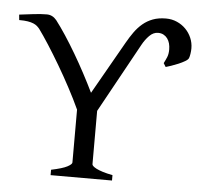

<svg xmlns="http://www.w3.org/2000/svg" viewBox="-48 -695 774 745"><g transform="rotate(5 338.5 -322.5)"><path d="M175.8 0V-21Q220.2 -30.3 238 -39.8Q255.9 -49.3 255.9 -56.2V-262.2Q237.8 -301.8 214.8 -344.7Q191.9 -387.7 168 -428.2Q144 -468.8 121.6 -503.7Q99.1 -538.6 82 -562Q77.6 -567.4 72 -572.3Q66.4 -577.1 57.6 -580.8Q48.8 -584.5 35.6 -586.7Q22.5 -588.9 2 -588.9L0 -609.9Q28.8 -613.8 57.6 -616.9Q86.4 -620.1 106.9 -620.1Q129.4 -620.1 145 -601.1Q163.1 -577.6 184.1 -545.7Q205.1 -513.7 226.1 -478Q247.1 -442.4 267.1 -404.8Q287.1 -367.2 304.2 -332L420.9 -537.1Q433.6 -559.6 447.5 -579.1Q461.4 -598.6 478.8 -613.3Q496.1 -627.9 518.1 -636.2Q540 -644.5 569.3 -644.5Q592.3 -644.5 612.1 -635.7Q631.8 -627 646.2 -612.3Q660.6 -597.7 668.9 -578.4Q677.2 -559.1 677.2 -537.6Q677.2 -527.8 675.5 -516.6Q673.8 -505.4 671.4 -499.5Q668.9 -493.2 657.7 -486.6Q646.5 -480 632.6 -474.1Q618.7 -468.3 605 -463.6Q591.3 -459 584 -457L575.2 -471.2Q582 -484.4 586.9 -496.3Q591.8 -508.3 591.8 -525.9Q591.8 -538.1 588.9 -549.1Q585.9 -560.1 579.8 -568.4Q573.7 -576.7 564.7 -581.5Q555.7 -586.4 543.5 -586.4Q524.9 -586.4 509.5 -570.8Q494.1 -555.2 482.9 -534.7L334 -264.2V-56.2Q334 -53.2 338.1 -49.1Q342.3 -44.9 351.8 -40Q361.3 -35.2 376.7 -30.3Q392.1 -25.4 415 -21V0Z"/></g></svg>

Font: Noto Serif Devanagari
Style: Bold
Weight: 700
Designer: Monotype Design Team
Foundry: Monotype Imaging Inc.
Version: Version 1.01